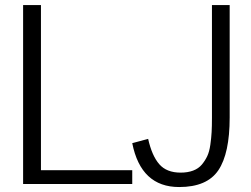

<svg xmlns="http://www.w3.org/2000/svg" viewBox="-20 -735 1004 767"><path d="M72.3 0ZM508.3 -163.1 571.8 -180.2Q586.9 -112.8 616.2 -79.1Q645.5 -45.4 701.7 -45.4Q730 -45.4 751.5 -53.5Q772.9 -61.5 786.4 -77.6Q799.8 -93.8 808.1 -111.6Q816.4 -129.4 820.3 -157Q824.2 -184.6 825.4 -207.5Q826.7 -230.5 826.7 -264.2V-714.8H897.5V-265.6Q897.5 -122.1 852.3 -54.9Q807.1 12.2 695.8 12.2Q543 12.2 508.3 -163.1ZM508.3 0H72.3V-714.8H143.6V-55.2H508.3Z"/></svg>

Font: Pontano Sans
Style: Regular
Weight: 400
Foundry: vernon adams
Version: 1.0